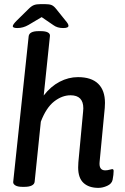

<svg xmlns="http://www.w3.org/2000/svg" viewBox="-20 -904 605 931"><path d="M359 -92Q359 -108 360 -117L383 -363Q384 -369 384 -379Q384 -442 322 -442Q281 -442 242.5 -412Q204 -382 178 -314L148 -23Q147 -11 134 -4.5Q121 2 99 2H88Q66 2 54.5 -5Q43 -12 44 -22L119 -728Q122 -753 167 -753H178Q201 -753 212.5 -746.5Q224 -740 222 -728L192 -441Q226 -485 269 -507.5Q312 -530 358 -530Q423 -530 456 -498Q489 -466 489 -405Q489 -389 488 -381L463 -119Q459 -78 490 -78Q501 -78 511 -81Q521 -84 524 -84Q531 -84 531 -75Q531 -58 526 -32Q522 -13 500 -3Q478 7 457 7Q411 7 385 -17Q359 -41 359 -92ZM42 -777Q42 -785 61 -804L120 -862Q133 -875 145 -879.5Q157 -884 177 -884H198Q219 -884 230 -879.5Q241 -875 252 -861L297 -805Q304 -797 308 -790.5Q312 -784 312 -779Q312 -768 286 -768Q258 -768 239 -782L182 -821L118 -783Q92 -768 64 -768Q42 -768 42 -777Z"/></svg>

Font: Asap-MediumItalic
Style: Italic
Weight: 500
Italic angle: -6°
Designer: Pablo Cosgaya
Foundry: Omnibus-Type
Version: Version 2.000; ttfautohint (v1.8)